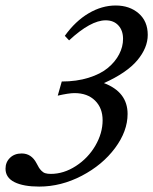

<svg xmlns="http://www.w3.org/2000/svg" viewBox="-29 -671 560 702"><path d="M114.3 11.2Q56.6 11.2 23.9 -5.1Q-8.8 -21.5 -8.8 -54.2Q-8.8 -78.1 7.6 -94Q23.9 -109.9 50.3 -109.9Q85.9 -109.9 104.5 -74.2Q110.4 -63 113.5 -57.9Q116.7 -52.7 122.8 -46.4Q128.9 -40 137 -37.6Q145 -35.2 156.7 -35.2Q204.1 -35.2 248.5 -64Q293 -92.8 319.6 -138.4Q346.2 -184.1 346.2 -231.4Q346.2 -275.9 318.6 -303.2Q291 -330.6 243.2 -330.6Q222.7 -330.6 182.1 -321.3L196.8 -373Q251 -373 294.9 -386.7Q338.9 -400.4 365.7 -422.9Q392.6 -445.3 406.7 -472.7Q420.9 -500 420.9 -528.8Q420.9 -559.6 403.8 -578.1Q386.7 -596.7 357.4 -596.7Q302.7 -596.7 223.6 -523.4L208 -540Q246.6 -593.8 294.9 -622.3Q343.3 -650.9 394 -650.9Q444.8 -650.9 478 -622.1Q511.2 -593.3 511.2 -543.5Q511.2 -496.1 472.9 -450.4Q434.6 -404.8 351.1 -367.2Q437.5 -334.5 437.5 -254.4Q437.5 -191.4 391.6 -129.6Q345.7 -67.9 270 -28.3Q194.3 11.2 114.3 11.2Z"/></svg>

Font: Elstob 6pt Medium
Style: Italic
Weight: 500
Italic angle: -20°
Designer: Peter S. Baker
Version: Version 1.015